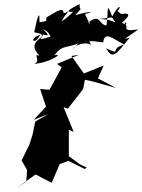

<svg xmlns="http://www.w3.org/2000/svg" viewBox="-20 -844 698 943"><path d="M283 -513 223 -403 177 -407 206 -320 145 -255 217 -284 153 -247 140 -183 124 -133 86 -56 113 -9 109 48 62 79 155 13 234 54 273 -38 316 -54 396 -14 406 -21 374 -36 318 -77V-207L342 -196L292 -318L313 -310L388 -406L397 -452L431 -445L550 -412L461 -459L489 -522L392 -483L331 -569L368 -575L260 -530ZM556 -791C574 -798 575 -843 531 -763C500 -842 514 -795 503 -719C467 -721 472 -777 420 -738C418 -686 408 -708 395 -712C333 -667 399 -648 336 -602C369 -640 418 -633 429 -623C419 -641 397 -648 487 -636C494 -694 533 -654 591 -625C510 -604 584 -569 501 -607C534 -549 548 -575 618 -660C571 -642 610 -665 658 -698C655 -703 588 -682 602 -715C569 -763 633 -706 578 -732C645 -788 596 -783 527 -764C564 -703 554 -753 464 -750L586 -766ZM318 -791C262 -752 329 -835 225 -768C180 -748 241 -742 174 -735C175 -795 166 -772 148 -686C205 -672 239 -655 191 -701C228 -682 218 -679 249 -625C242 -700 221 -701 229 -664C134 -636 212 -666 178 -674C146 -610 113 -663 194 -677C188 -652 111 -636 174 -570C137 -586 186 -541 146 -530C230 -537 296 -586 247 -572C291 -635 324 -599 390 -647C367 -623 419 -655 398 -639C423 -702 422 -631 440 -675C380 -702 455 -669 397 -775C461 -790 406 -787 349 -769C394 -819 368 -784 371 -824C312 -795 302 -783 339 -786C301 -746 258 -718 269 -753C241 -755 241 -762 264 -708L268 -716L297 -764Z"/></svg>

Font: Hussar Lance
Style: Italic
Weight: 700
Foundry: Cannot Into Space Fonts, PlusOne Fonts
Version: Version 2.27